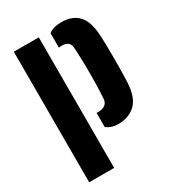

<svg xmlns="http://www.w3.org/2000/svg" viewBox="-195 -714 914 1019"><g transform="rotate(-30 262.5 -205.0)"><path d="M265 -99.5Q268 -99 274 -99Q301 -99 317.2 -110.5Q333.5 -122 335 -146Q338 -191.5 339 -246.8Q340 -302 339 -357.2Q338 -412.5 335 -458Q332 -501 283 -501Q274 -501 265 -499.5V-588Q279.5 -599 298.2 -604.5Q317 -610 344 -610Q410 -610 446.8 -571Q483.5 -532 488 -441Q489 -416 489.8 -378Q490.5 -340 490.5 -298.5Q490.5 -257 489.8 -219.8Q489 -182.5 488 -159Q483.5 -68.5 442.8 -29.2Q402 10 336 10Q295 10 265 -12.5ZM47 200V-600H200V200Z"/></g></svg>

Font: Big Shoulders Stencil Text Black
Style: Regular
Weight: 900
Designer: Patric King
Foundry: XO Type Co
Version: Version 1.000